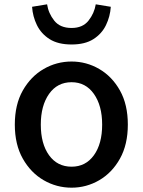

<svg xmlns="http://www.w3.org/2000/svg" viewBox="-20 -846 655 880"><path d="M308.1 14.2Q239.3 14.2 180.2 -20Q121.1 -54.2 84.5 -118.9Q47.9 -183.6 47.9 -274.9Q47.9 -366.7 84.5 -431.2Q121.1 -495.6 180.2 -529.8Q239.3 -564 308.1 -564Q376 -564 434.8 -529.8Q493.7 -495.6 529.8 -431.2Q565.9 -366.7 565.9 -274.9Q565.9 -183.6 529.8 -118.9Q493.7 -54.2 434.8 -20Q376 14.2 308.1 14.2ZM308.1 -82Q372.6 -82 410.4 -134.5Q448.2 -187 448.2 -274.9Q448.2 -361.8 410.4 -415.5Q372.6 -469.2 308.1 -469.2Q242.7 -469.2 204.8 -415.5Q167 -361.8 167 -274.9Q167 -187 204.8 -134.5Q242.7 -82 308.1 -82ZM308.1 -642.1Q246.1 -642.1 207.3 -666.7Q168.5 -691.4 149.2 -731Q129.9 -770.5 127 -814.9L195.8 -826.2Q202.1 -784.7 228.8 -751.2Q255.4 -717.8 308.1 -717.8Q358.9 -717.8 385.5 -751.2Q412.1 -784.7 418.9 -826.2L487.8 -814.9Q484.9 -770.5 465.8 -731Q446.8 -691.4 408.2 -666.7Q369.6 -642.1 308.1 -642.1Z"/></svg>

Font: Source Han Sans CN Medium
Style: Regular
Weight: 500
Designer: Ryoko NISHIZUKA  (kana, bopomofo & ideographs); Paul D. Hunt (Latin, Greek & Cyrillic); Sandoll Communications , Soo-you
Foundry: Adobe
Version: Version 2.004;hotconv 1.0.118;makeotfexe 2.5.65603